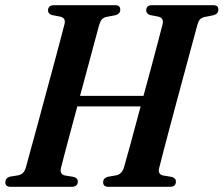

<svg xmlns="http://www.w3.org/2000/svg" viewBox="-26 -720 861 740"><path d="M209 -73Q203.5 -49.5 222.5 -44L259 -38Q274 -32.5 274 -21Q274 0 250 0H15Q-5.5 0 -5.5 -17.5Q-5.5 -33.5 11.5 -39L45 -44.5Q56.5 -47.5 63 -54.2Q69.5 -61 74 -75.5Q79.5 -96.5 91.2 -138.8Q103 -181 117.8 -235.8Q132.5 -290.5 148.5 -349.8Q164.5 -409 179.5 -464.2Q194.5 -519.5 205.8 -562.8Q217 -606 223 -628.5Q227.5 -650 208 -655.5L174 -662Q159 -667.5 159 -679.5Q159.5 -700 182.5 -700H417.5Q429 -700 433.2 -695.2Q437.5 -690.5 437.5 -682.5Q437.5 -667 419.5 -661.5L382.5 -654.5Q372.5 -651.5 366.8 -645.2Q361 -639 356.5 -625Q350.5 -603 339 -560.2Q327.5 -517.5 312.8 -462.8Q298 -408 282.5 -350.5H527Q543 -408.5 557.8 -464Q572.5 -519.5 584 -562.8Q595.5 -606 601 -628Q605.5 -650 586 -655.5L552.5 -662Q537.5 -667.5 537.5 -679.5Q537.5 -700 560 -700H796Q816 -700 815.5 -682.5Q815.5 -667 797.5 -661.5L760.5 -654Q750.5 -651.5 744.8 -645.2Q739 -639 735 -625Q729 -603 717.2 -559.5Q705.5 -516 690.5 -460.5Q675.5 -405 659.5 -345.8Q643.5 -286.5 629 -231.8Q614.5 -177 603.5 -135Q592.5 -93 587.5 -72.5Q581.5 -49.5 601 -44L637 -38Q652.5 -32.5 652 -20.5Q652 0 628.5 0H392Q371.5 0 371.5 -17.5Q371.5 -33 389 -38.5L423 -44.5Q444.5 -49.5 452 -75.5Q460 -103 477.8 -168Q495.5 -233 516 -310H272Q258 -258 245.2 -210.5Q232.5 -163 223 -127Q213.5 -91 209 -73Z"/></svg>

Font: Fraunces 144pt Soft SemiBold
Style: Italic
Weight: 600
Italic angle: -16°
Version: Version 1.000;[b76b70a41]